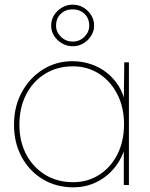

<svg xmlns="http://www.w3.org/2000/svg" viewBox="-20 -792 642 822"><path d="M40 -258Q40 -337 74 -398.5Q108 -460 164.5 -495Q221 -530 290 -530Q332 -530 370 -517Q408 -504 438 -480Q468 -456 488.5 -423Q509 -390 516 -350L510 -353L512 -525H532V0H510V-172L519 -175Q510 -135 489.5 -101Q469 -67 439 -42Q409 -17 372.5 -3.5Q336 10 294 10Q221 10 163.5 -24.5Q106 -59 73 -119.5Q40 -180 40 -258ZM511 -260Q511 -332 482.5 -388Q454 -444 404.5 -476Q355 -508 292 -508Q225 -508 173 -476Q121 -444 92 -387.5Q63 -331 63 -258Q63 -187 92 -131.5Q121 -76 173 -44Q225 -12 294 -12Q355 -12 404.5 -43.5Q454 -75 482.5 -131Q511 -187 511 -260ZM199 -682Q199 -707 211.5 -727Q224 -747 245 -759.5Q266 -772 291 -772Q317 -772 337.5 -759.5Q358 -747 370.5 -727Q383 -707 383 -682Q383 -659 370 -638.5Q357 -618 336.5 -606Q316 -594 291 -594Q267 -594 246 -606Q225 -618 212 -638Q199 -658 199 -682ZM362 -682Q362 -714 341.5 -733Q321 -752 291 -752Q260 -752 240 -732.5Q220 -713 220 -682Q220 -655 241 -634.5Q262 -614 291 -614Q321 -614 341.5 -634.5Q362 -655 362 -682Z"/></svg>

Font: Mach Thin
Style: Regular
Weight: 250
Version: Version 1.002